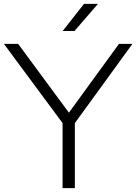

<svg xmlns="http://www.w3.org/2000/svg" viewBox="-31 -965 700 985"><path d="M648.5 -740 353 -333.5V0H290V-333.5L-11 -740H62L322.5 -387L579.5 -740ZM290.5 -806 400 -945H471.5L351 -806Z"/></svg>

Font: Encode Sans Expanded Light
Style: Regular
Weight: 300
Width: 7
Designer: Multiple Designers
Foundry: Impallari Type
Version: Version 2.000